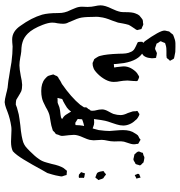

<svg xmlns="http://www.w3.org/2000/svg" viewBox="6 -764 792 845"><g transform="rotate(90 402.5 -341.0)"><path d="M179 -580H182Q199 -580 209 -574Q246 -554 257 -490Q259 -468 261 -456Q261 -446 262 -445Q264 -445 265 -446Q275 -446 276 -447Q277 -448 276 -451.5Q275 -455 275 -456L272 -483Q269 -513 294 -541Q300 -548 310 -553Q311 -554 313 -555Q315 -556 318 -557Q320 -557 324.5 -555Q329 -553 331 -552L335 -550Q337 -548 336.5 -542.5Q336 -537 336 -536V-532Q336 -526 335 -519.5Q334 -513 334 -507V-503Q334 -496 335 -487Q336 -478 337 -473Q340 -460 340 -445Q340 -427 330 -408.5Q320 -390 305 -375Q289 -359 279 -356Q269 -352 259 -352Q256 -352 253 -353.5Q250 -355 248 -356L240 -359L235 -366Q227 -377 225 -387Q218 -412 216 -466Q216 -472 215.5 -486Q215 -500 212 -510Q207 -525 202 -530Q199 -534 192.5 -537.5Q186 -541 184 -542L169 -549Q168 -550 167 -550Q166 -550 165 -552Q164 -553 164 -555Q164 -557 163.5 -562.5Q163 -568 164 -572Q177 -580 179 -580ZM651 -568Q651 -571 652 -573Q653 -574 657 -574.5Q661 -575 663 -576Q669 -580 674 -580L686 -578L694 -576Q696 -575 697 -573Q698 -571 700 -570Q701 -569 704 -566Q707 -563 707 -561Q708 -560 706.5 -557Q705 -554 705 -553Q705 -551 703.5 -547Q702 -543 701 -541Q700 -540 698.5 -540Q697 -540 696 -539Q694 -538 689.5 -535Q685 -532 682 -532Q681 -531 678 -532Q675 -533 674 -533Q672 -534 667 -534.5Q662 -535 660 -536Q657 -537 656 -540Q655 -541 651 -545Q647 -549 646 -556Q647 -560 651 -568ZM728 -235 731 -239H733L744 -238H747Q750 -238 750.5 -235.5Q751 -233 751 -232Q752 -228 753.5 -224.5Q755 -221 756 -217Q756 -211 754 -203Q752 -190 747.5 -174.5Q743 -159 741 -153L729 -132Q703 -84 682 -49.5Q661 -15 645 -1Q629 7 603 7L577 6Q568 5 552 5Q541 5 536 6Q502 11 473 22Q468 24 454.5 29Q441 34 429 35Q419 35 391 28Q386 27 379.5 25Q373 23 365 22Q358 21 346.5 20Q335 19 320 16Q311 15 288 11L253 5Q215 0 184 0Q164 2 153 2Q117 2 92 -36Q58 -83 44 -130Q37 -156 37 -198Q37 -218 34 -228Q32 -239 22 -259Q21 -262 15 -276Q9 -290 9 -305L10 -330Q10 -340 9 -347Q8 -354 7 -359Q3 -377 3 -387Q3 -407 18 -437Q28 -457 32 -476Q33 -483 33 -497Q33 -526 38 -539Q43 -553 48 -558L59 -567L66 -572Q70 -574 82 -574Q84 -576 87 -575Q89 -575 92 -573.5Q95 -572 97 -571Q98 -570 102 -569Q106 -568 107 -567Q108 -566 108.5 -562Q109 -558 110 -556L112 -548Q111 -545 109 -542Q107 -539 106 -538Q91 -516 89 -511Q87 -506 85.5 -498Q84 -490 83 -486Q81 -472 79 -464L70 -438Q57 -407 55 -386Q53 -377 53.5 -365Q54 -353 54 -349Q54 -312 59 -294Q62 -283 68.5 -269Q75 -255 78 -246Q82 -239 83 -233Q84 -229 84 -221Q84 -212 82 -198Q79 -186 79 -174Q79 -158 89 -132Q106 -88 127 -67Q144 -50 164 -44Q176 -40 189.5 -39Q203 -38 207 -38Q223 -36 231 -34Q253 -30 267 -30Q282 -30 314 -36Q334 -41 353 -42Q370 -42 381 -38Q388 -35 409 -22L419 -16Q429 -14 440 -14Q446 -16 453 -19Q473 -25 483 -27Q499 -30 531 -34Q556 -36 578 -40Q582 -41 594 -43.5Q606 -46 615 -51Q623 -55 632 -63.5Q641 -72 644 -75Q669 -100 678 -114Q689 -128 694.5 -148.5Q700 -169 701 -172Q708 -206 719 -224ZM441 -298Q455 -317 461 -332L466 -342Q467 -345 467 -350Q467 -361 464 -371Q463 -375 462 -380.5Q461 -386 461 -394Q461 -406 470 -422Q479 -438 481 -444Q486 -461 486 -475Q486 -489 477 -507Q474 -514 470 -528Q469 -533 469 -543Q467 -547 468 -549Q469 -551 477 -555Q480 -558 481 -558H482Q485 -558 489.5 -555.5Q494 -553 496 -552Q504 -548 510 -539Q520 -529 526 -515Q532 -501 532 -487Q532 -473 527 -457.5Q522 -442 521 -439Q513 -417 511 -407Q508 -394 504 -362Q501 -332 497.5 -314.5Q494 -297 487 -285Q472 -253 453 -239Q445 -234 437.5 -229.5Q430 -225 424 -222Q423 -222 419.5 -220.5Q416 -219 415 -217Q414 -215 413.5 -210.5Q413 -206 412 -204Q412 -203 411 -201Q410 -199 411 -198Q413 -197 414.5 -197.5Q416 -198 417 -198H430Q435 -199 441.5 -202Q448 -205 452 -206Q462 -209 485 -211L496 -213Q498 -214 508 -220Q510 -221 512 -222Q514 -223 516 -225Q518 -227 519 -230Q520 -233 521 -235Q529 -249 529.5 -268.5Q530 -288 531 -296Q532 -308 536 -323Q540 -338 542 -344Q546 -355 552 -379Q556 -409 556 -426Q556 -433 554 -451Q552 -473 552 -486Q552 -519 566 -538Q568 -541 570 -544.5Q572 -548 575 -551Q577 -553 588 -558Q593 -563 595 -563Q597 -562 599.5 -560Q602 -558 605 -557L612 -553Q613 -551 613 -547Q613 -543 614 -541Q616 -529 610.5 -513.5Q605 -498 603 -490Q601 -479 601.5 -466Q602 -453 602 -447Q602 -438 601 -431.5Q600 -425 599 -420Q595 -402 595 -392Q595 -383 596 -374Q597 -365 597 -356Q597 -351 595 -339Q593 -330 585 -312Q573 -286 573 -270Q573 -261 574.5 -248Q576 -235 577 -226Q577 -224 577.5 -220Q578 -216 577 -213Q577 -210 573 -202L570 -192Q568 -188 563 -186Q554 -177 554 -177L544 -174Q533 -170 516.5 -167.5Q500 -165 490 -163Q474 -160 451 -146Q425 -132 410 -129Q397 -126 380 -126Q346 -126 327 -142Q316 -151 313 -158Q312 -160 311.5 -163Q311 -166 310 -168Q307 -177 307 -179L312 -189Q314 -196 316 -197Q319 -201 325 -203Q334 -210 349 -217Q408 -258 441 -298ZM756 -561Q757 -561 758 -562Q759 -563 761 -563Q762 -562 762 -558L765 -547L766 -545Q765 -544 763 -544L753 -539Q751 -537 750 -538Q749 -538 749 -540Q749 -542 748 -543Q748 -544 745.5 -548Q743 -552 746 -557ZM733 -395Q733 -396 732.5 -397.5Q732 -399 733 -400Q733 -402 740 -405Q746 -411 746 -411Q749 -411 755 -405Q764 -399 764 -399Q766 -396 767 -392.5Q768 -389 769 -386Q769 -384 770.5 -382Q772 -380 772 -378Q768 -374 767 -372Q766 -371 764.5 -368.5Q763 -366 760 -364L753 -367Q750 -368 747 -369Q744 -370 741 -372Q738 -374 735 -384ZM739 -300Q738 -300 737.5 -300.5Q737 -301 737 -302L738 -304Q740 -308 742 -316Q743 -317 743 -319Q745 -319 749 -317Q752 -317 756.5 -316Q761 -315 762 -314Q763 -313 762.5 -311.5Q762 -310 762 -309V-298Q762 -297 762.5 -295.5Q763 -294 762 -293Q761 -291 756.5 -291Q752 -291 748 -292ZM557 -240Q549 -229 538 -221L531 -216Q528 -215 520 -215L512 -214Q509 -214 506.5 -216Q504 -218 503 -218Q491 -225 485 -234Q464 -266 455 -291L451 -302L452 -316V-324Q453 -327 459 -333Q460 -335 461.5 -338Q463 -341 465 -342Q466 -344 469 -345.5Q472 -347 474 -348Q493 -359 518 -359Q528 -359 537 -355Q538 -354 541 -353.5Q544 -353 545 -352Q547 -351 549.5 -346.5Q552 -342 554 -340Q555 -339 556 -338Q557 -337 557 -335Q557 -333 556 -332Q555 -331 554 -330Q553 -328 550.5 -323.5Q548 -319 546 -318Q545 -317 541 -316.5Q537 -316 535 -315Q529 -314 522.5 -312Q516 -310 513 -309Q512 -308 509 -307.5Q506 -307 505 -306Q504 -304 504 -295L503 -287Q505 -285 507.5 -283.5Q510 -282 512 -281Q514 -280 516.5 -278Q519 -276 521 -276H523L532 -277Q539 -278 551 -278L562 -277H565Q566 -275 566 -272Q566 -269 565 -266Q564 -263 563 -254.5Q562 -246 557 -240ZM224 -576 216 -570Q209 -564 208 -563Q205 -562 197 -562Q195 -562 191.5 -561Q188 -560 186 -561L179 -566Q168 -574 161 -582Q140 -611 126 -636Q114 -658 114 -668Q114 -673 116 -679Q117 -681 117 -684Q117 -687 118 -689L125 -697L132 -706Q134 -707 142 -710Q156 -716 169.5 -716.5Q183 -717 208 -716Q220 -714 229 -712L237 -710Q239 -708 240.5 -705Q242 -702 243 -700L247 -693Q247 -691 243 -689Q241 -687 238.5 -683Q236 -679 233 -678Q231 -677 229 -677.5Q227 -678 225 -677H204Q189 -677 182 -675Q180 -674 175.5 -673Q171 -672 169 -671Q168 -670 165 -661Q161 -653 161 -651Q164 -645 167 -642Q171 -634 172 -633Q174 -632 177 -632Q190 -627 193 -627Q197 -627 204 -631Q211 -635 215 -635Q217 -635 220 -634Q223 -633 226 -633Q227 -632 230 -632Q233 -632 234 -631Q235 -630 234.5 -628.5Q234 -627 235 -626Q235 -619 236 -613Q236 -611 234 -598.5Q232 -586 224 -576Z"/></g></svg>

Font: Rubik-Burned
Style: Regular
Weight: 400
Designer: NaN (generative design), Hubert & Fischer (Rubik source font outlines)
Foundry: NaN, Hubert & Fischer
Version: Version 1.000